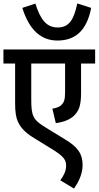

<svg xmlns="http://www.w3.org/2000/svg" viewBox="-20 -910 574 1118"><path d="M511 -864 430 -890C411 -800 385 -750 316 -750C252 -750 216 -794 186 -889L110 -864C151 -732 222 -674 314 -674C414 -674 484 -726 511 -864ZM534 -540V-622H0V-540H68V-311C68 -256 73 -225 86 -198C104 -159 138 -130 185 -102L279 -44C352 0 365 21 365 56C365 87 349 116 331 140L411 188C435 153 461 106 461 51C461 -12 435 -53 358 -99L250 -165C171 -213 162 -233 162 -334V-540H359V-375C359 -330 353 -315 339 -300C328 -288 310 -282 285 -277L305 -193C358 -200 397 -218 420 -246C444 -274 452 -308 452 -373V-540Z"/></svg>

Font: Noto Sans Devanagari UI SemiCondensed Medium
Style: Regular
Weight: 500
Width: 4
Designer: Jelle Bosma - Monotype Design Team
Foundry: Monotype Imaging Inc.
Version: Version 2.004